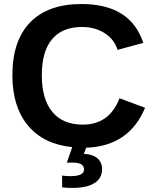

<svg xmlns="http://www.w3.org/2000/svg" viewBox="-20 -718 762 946"><path d="M482.9 115.2Q482.9 160.6 445.1 184.3Q407.2 208 335 208Q313.5 208 286.1 205.1V147Q302.7 149.9 327.1 149.9Q394 149.9 394 117.2Q394 99.6 379.9 91.3Q365.7 83 334 83Q313 83 309.1 84L335.9 6.8Q194.3 -7.3 117.7 -99.6Q41 -191.9 41 -347.2Q41 -517.6 128.7 -607.9Q216.3 -698.2 381.8 -698.2Q623 -698.2 686 -506.8L559.1 -472.2Q543.5 -523.9 496.1 -554.4Q448.7 -585 384.8 -585Q286.6 -585 236.3 -524.7Q186 -464.4 186 -347.2Q186 -229 238 -166.5Q290 -104 388.2 -104Q519 -104 568.8 -233.9L694.8 -187Q616.2 2.4 404.8 9.8L393.1 40Q437 42 460 62Q482.9 82 482.9 115.2Z"/></svg>

Font: Libra Sans Modern
Style: Bold
Weight: 700
Foundry: Stefan Peev, Context Ltd
Version: Version 1.000